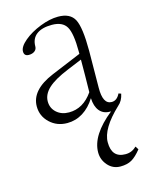

<svg xmlns="http://www.w3.org/2000/svg" viewBox="-108 -513 640 835"><g transform="rotate(-15 212.0 -96.0)"><path d="M155.8 11.2Q109.4 11.2 77.4 -19Q45.4 -49.3 45.4 -92.8Q45.4 -167 149.9 -210.4L283.7 -266.1V-276.9Q283.7 -358.4 265.9 -388.7Q248 -418.9 200.2 -418.9Q155.3 -418.9 131.1 -400.4Q106.9 -381.8 106.9 -346.7Q106.9 -334 96.9 -326.2Q86.9 -318.4 70.8 -318.4Q49.3 -318.4 49.3 -339.4Q49.3 -360.8 79.6 -386.2Q109.9 -411.6 154.1 -429Q198.2 -446.3 235.4 -446.3Q290 -446.3 309.1 -409.7Q328.1 -373 328.1 -268.1L326.7 -102.5Q325.7 -27.3 365.7 -27.3Q389.6 -27.3 403.3 -55.7L414.6 -51.8Q408.2 -20.5 388.2 -3.9Q303.2 76.2 303.2 137.7Q303.2 207.5 365.2 207.5Q394.5 207.5 414.6 186.5L424.3 201.2Q401.4 230 381.1 241.7Q360.8 253.4 330.1 253.4Q296.4 253.4 273.9 228Q251.5 202.6 251.5 169.4Q251.5 91.8 352.1 11.2H346.7Q317.4 11.2 300.5 -9.3Q283.7 -29.8 282.2 -66.9Q258.8 -29.3 226.3 -9Q193.8 11.2 155.8 11.2ZM97.2 -101.6Q97.2 -71.3 119.1 -51.5Q141.1 -31.7 174.8 -31.7Q239.3 -31.7 282.2 -93.8Q283.7 -167 283.7 -240.2L218.8 -213.4Q155.3 -187.5 126.2 -160.6Q97.2 -133.8 97.2 -101.6Z"/></g></svg>

Font: Elstob ExtraLight
Style: Regular
Weight: 200
Designer: Peter S. Baker
Version: Version 1.015